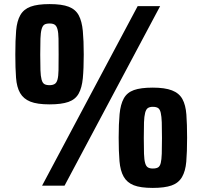

<svg xmlns="http://www.w3.org/2000/svg" viewBox="-20 -837 990 940"><path d="M728 -12Q745 -12 754 -17.5Q763 -23 767 -39Q771 -55 772 -84.5Q773 -114 773 -161Q773 -209 772 -238Q771 -267 767 -284.5Q763 -302 754 -308Q745 -314 728 -314Q713 -314 704 -308Q695 -302 690.5 -284.5Q686 -267 685 -238Q684 -209 684 -161Q684 -114 685 -84.5Q686 -55 690.5 -39Q695 -23 704 -17.5Q713 -12 728 -12ZM223 -420Q237 -420 247 -425.5Q257 -431 261.5 -447.5Q266 -464 266.5 -493.5Q267 -523 267 -570Q267 -618 266.5 -647.5Q266 -677 261.5 -693.5Q257 -710 248 -716Q239 -722 223 -722Q205 -722 196.5 -716Q188 -710 183.5 -693.5Q179 -677 178 -647.5Q177 -618 177 -570Q177 -523 178 -493.5Q179 -464 183.5 -447.5Q188 -431 197 -425.5Q206 -420 223 -420ZM728 83Q668 83 635 70Q602 57 585.5 28Q569 -1 565 -48Q561 -95 561 -163Q561 -231 565.5 -278.5Q570 -326 586 -355Q602 -384 635.5 -396Q669 -408 728 -408Q787 -408 822 -394.5Q857 -381 873 -352Q889 -323 892.5 -276Q896 -229 896 -163Q896 -92 892 -45.5Q888 1 871 30Q854 59 820 71Q786 83 728 83ZM186 72 654 -807H764L296 72ZM223 -326Q162 -326 128.5 -339.5Q95 -353 78.5 -381.5Q62 -410 58.5 -456.5Q55 -503 55 -570Q55 -641 59 -687.5Q63 -734 79.5 -763Q96 -792 130 -804.5Q164 -817 223 -817Q283 -817 316.5 -804Q350 -791 365.5 -762Q381 -733 385.5 -685.5Q390 -638 390 -570Q390 -501 385.5 -454Q381 -407 365 -378.5Q349 -350 315 -338Q281 -326 223 -326Z"/></svg>

Font: Farlight84_Sys_V01
Style: Bold
Weight: 700
Designer: Monotype Design Team, Nadine Chahine and Nizar Qandah
Foundry: Monotype Imaging Inc.
Version: Version 2.004;October 31, 2024;FontCreator 14.0.0.2814 64-bi